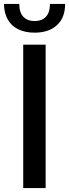

<svg xmlns="http://www.w3.org/2000/svg" viewBox="-48 -956 351 976"><path d="M70 0V-729H184V0ZM128 -790Q80 -790 45 -807Q10 -824 -8.5 -857Q-27 -890 -28 -936H50Q50 -893 70.5 -871Q91 -849 128 -849Q165 -849 185.5 -871Q206 -893 206 -936H283Q283 -866 241.5 -828Q200 -790 128 -790Z"/></svg>

Font: Mona Sans SemiExpanded Medium
Style: Regular
Weight: 500
Width: 6
Designer: Deni Anggara
Foundry: GitHub
Version: Version 2.000